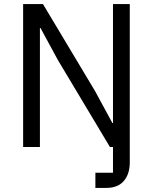

<svg xmlns="http://www.w3.org/2000/svg" viewBox="-20 -718 747 938"><path d="M446 200V126H532V0H517L262 -426L178 -581H175V0H93V-698H190L445 -272L529 -117H532V-698H614V75Q614 132 585 166Q556 200 500 200Z"/></svg>

Font: Anuphan
Style: Regular
Weight: 400
Designer: Mike Abbink, Paul van der Laan, Pieter van Rosmalen, Mint Tantisuwanna
Foundry: Bold Monday; Cadson Demak
Version: Version 3.002;hotconv 1.0.109;makeotfexe 2.5.65596